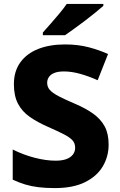

<svg xmlns="http://www.w3.org/2000/svg" viewBox="-20 -951 611 981"><path d="M535 -212Q535 -152 505.5 -101.5Q476 -51 415 -20.5Q354 10 260 10Q213 10 176.5 5.5Q140 1 108.5 -8.5Q77 -18 45 -33V-187Q99 -160 157 -145Q215 -130 264 -130Q298 -130 320 -138.5Q342 -147 353 -162Q364 -177 364 -196Q364 -219 350.5 -234Q337 -249 307 -264.5Q277 -280 227 -302Q172 -326 132.5 -353.5Q93 -381 72 -421Q51 -461 51 -521Q51 -587 84 -632.5Q117 -678 175.5 -701Q234 -724 312 -724Q379 -724 433.5 -709.5Q488 -695 532 -675L479 -541Q435 -561 390.5 -573.5Q346 -586 307 -586Q277 -586 258 -578.5Q239 -571 230 -557.5Q221 -544 221 -528Q221 -507 234.5 -491.5Q248 -476 279.5 -459.5Q311 -443 365 -420Q419 -397 457 -369.5Q495 -342 515 -305Q535 -268 535 -212ZM508 -921Q492 -907 467 -886.5Q442 -866 413.5 -844.5Q385 -823 358 -803.5Q331 -784 312 -771H199V-785Q216 -804 238.5 -829.5Q261 -855 283.5 -882Q306 -909 321 -931H508Z"/></svg>

Font: Noto Sans Khmer ExtraBold
Style: Regular
Weight: 800
Version: Version 2.003